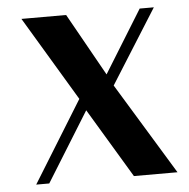

<svg xmlns="http://www.w3.org/2000/svg" viewBox="-47 -643 678 689"><g transform="rotate(-5 292.5 -298.5)"><path d="M55 -597H216L342 -372L481 -597H532L364 -330L565 0H408L258 -250L103 0H56L237 -293Z"/></g></svg>

Font: Gamine
Style: Bold
Weight: 700
Designer: Tapiwanashe Sebastian Garikayi
Version: Version 1.000